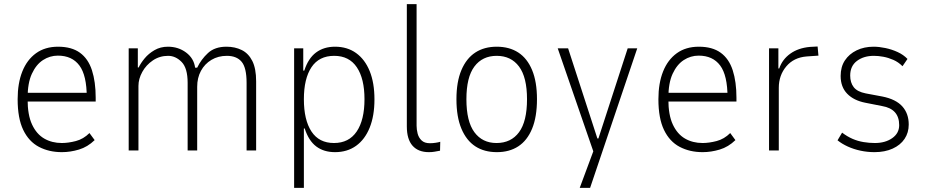

<svg xmlns="http://www.w3.org/2000/svg" viewBox="-20 -725 4462 925"><path d="M278 8Q216 8 167.5 -17.5Q119 -43 92 -99Q65 -155 65 -247Q65 -324 87.5 -380.5Q110 -437 153.5 -468.5Q197 -500 260 -500Q325 -500 365 -471Q405 -442 423 -386.5Q441 -331 441 -254V-236H97V-278H418L398 -256Q398 -362 362.5 -409.5Q327 -457 259 -457Q220 -457 187 -435.5Q154 -414 133.5 -369.5Q113 -325 113 -253V-246Q113 -171 134.5 -125Q156 -79 193 -57.5Q230 -36 278 -36Q309 -36 345.5 -45.5Q382 -55 411 -84L436 -50Q402 -17 360.5 -4.5Q319 8 278 8Z M600 0V-492H644V-400H648Q658 -421 677 -444Q696 -467 724.5 -483.5Q753 -500 789 -500Q839 -500 876.5 -472Q914 -444 920 -399H930Q949 -439 982 -469.5Q1015 -500 1071 -500Q1112 -500 1144.5 -484Q1177 -468 1195.5 -431.5Q1214 -395 1214 -333V0H1168V-326Q1168 -399 1144 -427.5Q1120 -456 1073 -456Q1031 -456 998.5 -436.5Q966 -417 948 -383.5Q930 -350 930 -307V0H884V-326Q884 -397 855 -426.5Q826 -456 790 -456Q749 -456 716.5 -434Q684 -412 665.5 -378.5Q647 -345 647 -311V0Z M1397 180V-492H1441V-385H1446Q1465 -444 1502.5 -472Q1540 -500 1594 -500Q1653 -500 1695.5 -469.5Q1738 -439 1761 -382.5Q1784 -326 1784 -246Q1784 -167 1761 -110Q1738 -53 1695.5 -22.5Q1653 8 1594 8Q1540 8 1503.5 -19.5Q1467 -47 1448 -106H1444V180ZM1589 -36Q1661 -36 1698.5 -91.5Q1736 -147 1736 -247Q1736 -346 1699 -401Q1662 -456 1590 -456Q1517 -456 1480.5 -401Q1444 -346 1444 -247Q1444 -147 1480.5 -91.5Q1517 -36 1589 -36Z M2046 8Q1995 8 1967.5 -23Q1940 -54 1940 -116V-705H1987V-119Q1987 -101 1992 -81.5Q1997 -62 2011 -48.5Q2025 -35 2051 -35Q2064 -35 2078 -37Q2092 -39 2101 -42L2100 1Q2084 4 2072.5 6Q2061 8 2046 8Z M2374 8Q2313 8 2270 -20Q2227 -48 2203 -105Q2179 -162 2179 -247Q2179 -331 2203 -387.5Q2227 -444 2270 -472Q2313 -500 2373 -500Q2434 -500 2477 -472Q2520 -444 2543.5 -387.5Q2567 -331 2567 -247Q2567 -162 2543.5 -105Q2520 -48 2477 -20Q2434 8 2374 8ZM2372 -36Q2442 -36 2480.5 -88Q2519 -140 2519 -247Q2519 -353 2480.5 -404.5Q2442 -456 2373 -456Q2304 -456 2265.5 -404.5Q2227 -353 2227 -247Q2227 -140 2265.5 -88Q2304 -36 2372 -36Z M2773 180 2848 -22V32L2667 -492H2717L2858 -58H2863L3004 -492H3050L2823 180Z M3365 8Q3303 8 3254.5 -17.5Q3206 -43 3179 -99Q3152 -155 3152 -247Q3152 -324 3174.5 -380.5Q3197 -437 3240.5 -468.5Q3284 -500 3347 -500Q3412 -500 3452 -471Q3492 -442 3510 -386.5Q3528 -331 3528 -254V-236H3184V-278H3505L3485 -256Q3485 -362 3449.5 -409.5Q3414 -457 3346 -457Q3307 -457 3274 -435.5Q3241 -414 3220.5 -369.5Q3200 -325 3200 -253V-246Q3200 -171 3221.5 -125Q3243 -79 3280 -57.5Q3317 -36 3365 -36Q3396 -36 3432.5 -45.5Q3469 -55 3498 -84L3523 -50Q3489 -17 3447.5 -4.5Q3406 8 3365 8Z M3685 0V-492H3730V-395H3734Q3749 -439 3787.5 -466.5Q3826 -494 3882 -499L3919 -501L3923 -457L3866 -453Q3804 -448 3768 -405Q3732 -362 3732 -302V0Z M4193 8Q4159 8 4126 1Q4093 -6 4064.5 -19Q4036 -32 4015 -49L4037 -86Q4062 -67 4087.5 -56Q4113 -45 4140.5 -40.5Q4168 -36 4195 -36Q4245 -36 4278.5 -59.5Q4312 -83 4312 -122Q4312 -161 4291.5 -184Q4271 -207 4230 -214L4149 -230Q4093 -241 4061.5 -273.5Q4030 -306 4030 -359Q4030 -403 4050.5 -434Q4071 -465 4107 -482.5Q4143 -500 4189 -500Q4215 -500 4246 -493.5Q4277 -487 4305 -474Q4333 -461 4352 -441L4328 -406Q4308 -426 4284 -436.5Q4260 -447 4236 -451.5Q4212 -456 4190 -456Q4141 -456 4108.5 -431.5Q4076 -407 4076 -361Q4076 -327 4093 -305Q4110 -283 4151 -275L4231 -260Q4296 -247 4327 -212.5Q4358 -178 4358 -125Q4358 -86 4338 -56Q4318 -26 4280.5 -9Q4243 8 4193 8Z"/></svg>

Font: Nunito Sans 7pt Condensed ExtraLight
Style: Regular
Weight: 250
Width: 3
Designer: Vernon Adams
Foundry: Vernon Adams
Version: Version 3.101;gftools[0.9.27]